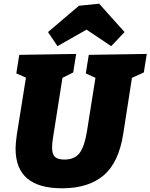

<svg xmlns="http://www.w3.org/2000/svg" viewBox="-20 -1001 812 1036"><path d="M772 -710 756 -610 692 -581 645 -279Q621 -124 539 -54.5Q457 15 315 15Q190 15 127 -38Q64 -91 64 -200Q64 -227 71 -276L120 -582L68 -605L84 -705L391 -710L375 -610L317 -581L267 -264Q261 -230 261 -205Q261 -170 276 -155Q291 -140 327 -140Q383 -140 409.5 -175.5Q436 -211 449 -291L495 -581L443 -605L459 -705ZM515 -981 652 -828 580 -752 447 -841 290 -752 239 -828 406 -970Z"/></svg>

Font: Bitter Pro Black
Style: Italic
Weight: 900
Italic angle: -9°
Designer: Sol Matas, and Bitter project Authors
Foundry: Sol Matas
Version: Version 1.010